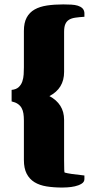

<svg xmlns="http://www.w3.org/2000/svg" viewBox="-20 -740 429 863"><path d="M264.6 -720.2Q283.7 -720.2 300.5 -719.2Q317.4 -718.3 329.8 -714.4Q342.3 -710.4 350.1 -703.1Q357.9 -695.8 359.4 -682.6V-664.6Q335.9 -663.1 318.8 -660.6Q301.8 -658.2 290.5 -651.4Q279.3 -644.5 273.7 -631.8Q268.1 -619.1 268.1 -596.7V-416.5Q268.1 -342.3 202.1 -308.1Q234.4 -291 251.2 -264.4Q268.1 -237.8 268.1 -201.2V-20.5Q268.1 35.6 270.5 35.6Q292.5 42 359.4 48.8V64.9Q359.4 78.1 346.4 85.9Q333.5 93.8 316.7 97.4Q299.8 101.1 283.4 102.1Q267.1 103 260.3 103Q221.2 103 189.5 97.9Q157.7 92.8 135 78.9Q112.3 64.9 99.9 40.8Q87.4 16.6 87.4 -21V-197.8Q87.4 -215.8 85.2 -230Q83 -244.1 76.9 -254.9Q70.8 -265.6 60.1 -272.9Q49.3 -280.3 32.2 -284.2V-335.9Q52.7 -337.9 64 -348.4Q75.2 -358.9 80.3 -373.8Q85.4 -388.7 86.4 -405.8Q87.4 -422.9 87.4 -437.5V-601.1Q87.4 -637.7 99.9 -660.9Q112.3 -684.1 135.5 -697.3Q158.7 -710.4 191.4 -715.3Q224.1 -720.2 264.6 -720.2Z"/></svg>

Font: Tienne Black
Style: Regular
Weight: 900
Designer: vernon adams
Foundry: vernon adams
Version: Version 001.001